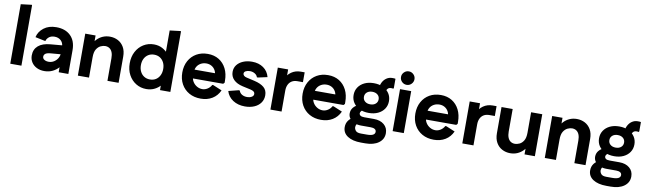

<svg xmlns="http://www.w3.org/2000/svg" viewBox="-47 -1412 7695 2288"><g transform="rotate(10 3801.0 -268.0)"><path d="M65 0V-720L197 -736L200 -728V0Z M479 16Q427 16 386.5 -4Q346 -24 323 -60Q300 -96 300 -142Q300 -216 350.5 -259.5Q401 -303 498 -311L695 -328V-220L515 -205Q472 -201 454.5 -187Q437 -173 437 -151Q437 -129 458 -115.5Q479 -102 511 -102Q546 -102 574.5 -120Q603 -138 620 -166.5Q637 -195 637 -227V-310Q637 -353 607 -381Q577 -409 531 -409Q488 -409 462 -387.5Q436 -366 431 -340H420L306 -364Q321 -432 380.5 -478Q440 -524 531 -524Q641 -524 704.5 -462Q768 -400 768 -287V0H651V-148H700Q688 -104 656.5 -66.5Q625 -29 580 -6.5Q535 16 479 16Z M883 0V-508H1008V-387L975 -380Q993 -425 1023 -457Q1053 -489 1093 -506.5Q1133 -524 1180 -524Q1234 -524 1278.5 -500.5Q1323 -477 1349.5 -431Q1376 -385 1376 -316V0H1241V-273Q1241 -316 1229.5 -345Q1218 -374 1196 -389Q1174 -404 1143 -404Q1119 -404 1090 -391Q1061 -378 1039.5 -344.5Q1018 -311 1018 -247V0Z M1712 16Q1643 16 1587 -18.5Q1531 -53 1498.5 -113.5Q1466 -174 1466 -253Q1466 -333 1498.5 -394Q1531 -455 1587 -489.5Q1643 -524 1712 -524Q1770 -524 1815 -500Q1860 -476 1889 -439.5Q1918 -403 1928 -363V-143Q1918 -104 1889 -67.5Q1860 -31 1815 -7.5Q1770 16 1712 16ZM1736 -104Q1777 -104 1807 -123Q1837 -142 1854 -176Q1871 -210 1871 -254Q1871 -299 1854 -332.5Q1837 -366 1807 -385Q1777 -404 1736 -404Q1696 -404 1665.5 -385Q1635 -366 1618 -332.5Q1601 -299 1601 -254Q1601 -210 1618 -176Q1635 -142 1665.5 -123Q1696 -104 1736 -104ZM1877 0V-141L1907 -254L1867 -367V-720L1999 -736L2002 -728V0Z M2371 16Q2291 16 2230.5 -18Q2170 -52 2136 -113Q2102 -174 2102 -254Q2102 -334 2135.5 -395Q2169 -456 2228 -490Q2287 -524 2365 -524Q2442 -524 2499 -489Q2556 -454 2588 -391Q2620 -328 2620 -244V-220L2605 -205H2162V-312H2565L2490 -285Q2490 -322 2473.5 -350Q2457 -378 2429.5 -393.5Q2402 -409 2368 -409Q2330 -409 2300 -392.5Q2270 -376 2253.5 -347.5Q2237 -319 2237 -282V-229Q2237 -194 2255.5 -164.5Q2274 -135 2304.5 -117Q2335 -99 2371 -99Q2403 -99 2433 -118Q2463 -137 2480 -169H2492L2600 -124Q2569 -56 2509.5 -20Q2450 16 2371 16Z M2906 16Q2821 16 2760.5 -23.5Q2700 -63 2680 -131L2803 -162L2815 -159Q2823 -131 2849.5 -115Q2876 -99 2911 -99Q2945 -99 2968 -112.5Q2991 -126 2991 -148Q2991 -167 2977 -178Q2963 -189 2935 -195L2839 -216Q2768 -232 2729.5 -270.5Q2691 -309 2691 -365Q2691 -413 2718 -448.5Q2745 -484 2792.5 -504Q2840 -524 2900 -524Q2981 -524 3037.5 -484.5Q3094 -445 3112 -375L2998 -350L2987 -352Q2980 -377 2953.5 -393Q2927 -409 2894 -409Q2864 -409 2843.5 -398Q2823 -387 2823 -367Q2823 -354 2834.5 -342.5Q2846 -331 2870 -326L2966 -304Q3043 -286 3083 -251.5Q3123 -217 3123 -156Q3123 -104 3095 -65Q3067 -26 3018 -5Q2969 16 2906 16Z M3213 0V-508H3338V-387L3305 -380Q3329 -440 3378 -474Q3427 -508 3491 -508H3538V-389H3471Q3433 -389 3405.5 -373Q3378 -357 3363 -326.5Q3348 -296 3348 -254V0Z M3827 16Q3747 16 3686.5 -18Q3626 -52 3592 -113Q3558 -174 3558 -254Q3558 -334 3591.5 -395Q3625 -456 3684 -490Q3743 -524 3821 -524Q3898 -524 3955 -489Q4012 -454 4044 -391Q4076 -328 4076 -244V-220L4061 -205H3618V-312H4021L3946 -285Q3946 -322 3929.5 -350Q3913 -378 3885.5 -393.5Q3858 -409 3824 -409Q3786 -409 3756 -392.5Q3726 -376 3709.5 -347.5Q3693 -319 3693 -282V-229Q3693 -194 3711.5 -164.5Q3730 -135 3760.5 -117Q3791 -99 3827 -99Q3859 -99 3889 -118Q3919 -137 3936 -169H3948L4056 -124Q4025 -56 3965.5 -20Q3906 16 3827 16Z M4345 200Q4241 200 4181 160.5Q4121 121 4121 51Q4121 4 4147 -30.5Q4173 -65 4222 -84L4287 -33Q4267 -25 4255.5 -7.5Q4244 10 4244 30Q4244 53 4261 73.5Q4278 94 4326 94H4397Q4447 94 4470.5 81Q4494 68 4494 44Q4494 22 4476 11Q4458 0 4428 0H4310Q4264 0 4228 -15.5Q4192 -31 4171.5 -58Q4151 -85 4151 -119Q4151 -161 4176.5 -191.5Q4202 -222 4248 -241L4320 -186Q4297 -186 4283 -171.5Q4269 -157 4269 -143Q4269 -125 4283.5 -114.5Q4298 -104 4331 -104H4447Q4524 -104 4570.5 -65Q4617 -26 4617 39Q4617 112 4557 156Q4497 200 4395 200ZM4373 -164Q4309 -164 4261 -187Q4213 -210 4186 -250.5Q4159 -291 4159 -344Q4159 -397 4186 -437.5Q4213 -478 4261 -501Q4309 -524 4373 -524Q4437 -524 4485 -501Q4533 -478 4560 -437.5Q4587 -397 4587 -344Q4587 -291 4560 -250.5Q4533 -210 4485 -187Q4437 -164 4373 -164ZM4373 -268Q4413 -268 4437.5 -289Q4462 -310 4462 -344Q4462 -378 4437.5 -399Q4413 -420 4373 -420Q4333 -420 4308.5 -399Q4284 -378 4284 -344Q4284 -310 4308.5 -289Q4333 -268 4373 -268ZM4526 -427 4442 -462Q4442 -508 4460 -544.5Q4478 -581 4509 -602Q4540 -623 4578 -623Q4592 -623 4602.5 -622.5Q4613 -622 4617 -620V-509L4612 -499Q4602 -502 4586 -502Q4556 -502 4541 -481Q4526 -460 4526 -427Z M4692 0V-508H4827V0ZM4760 -572Q4726 -572 4702 -596Q4678 -620 4678 -654Q4678 -687 4702 -711Q4726 -735 4760 -735Q4793 -735 4817 -711Q4841 -687 4841 -654Q4841 -620 4817 -596Q4793 -572 4760 -572Z M5191 16Q5111 16 5050.5 -18Q4990 -52 4956 -113Q4922 -174 4922 -254Q4922 -334 4955.5 -395Q4989 -456 5048 -490Q5107 -524 5185 -524Q5262 -524 5319 -489Q5376 -454 5408 -391Q5440 -328 5440 -244V-220L5425 -205H4982V-312H5385L5310 -285Q5310 -322 5293.5 -350Q5277 -378 5249.5 -393.5Q5222 -409 5188 -409Q5150 -409 5120 -392.5Q5090 -376 5073.5 -347.5Q5057 -319 5057 -282V-229Q5057 -194 5075.5 -164.5Q5094 -135 5124.5 -117Q5155 -99 5191 -99Q5223 -99 5253 -118Q5283 -137 5300 -169H5312L5420 -124Q5389 -56 5329.5 -20Q5270 16 5191 16Z M5535 0V-508H5660V-387L5627 -380Q5651 -440 5700 -474Q5749 -508 5813 -508H5860V-389H5793Q5755 -389 5727.5 -373Q5700 -357 5685 -326.5Q5670 -296 5670 -254V0Z M6413 -508V0H6288V-121L6321 -128Q6304 -83 6273.5 -51Q6243 -19 6203.5 -1.5Q6164 16 6116 16Q6063 16 6018 -7.5Q5973 -31 5946.5 -77.5Q5920 -124 5920 -192V-508H6055V-235Q6055 -193 6066.5 -163.5Q6078 -134 6100 -119Q6122 -104 6153 -104Q6177 -104 6206.5 -117Q6236 -130 6257 -164Q6278 -198 6278 -261V-508Z M6533 0V-508H6658V-387L6625 -380Q6643 -425 6673 -457Q6703 -489 6743 -506.5Q6783 -524 6830 -524Q6884 -524 6928.5 -500.5Q6973 -477 6999.5 -431Q7026 -385 7026 -316V0H6891V-273Q6891 -316 6879.5 -345Q6868 -374 6846 -389Q6824 -404 6793 -404Q6769 -404 6740 -391Q6711 -378 6689.5 -344.5Q6668 -311 6668 -247V0Z M7315 200Q7211 200 7151 160.5Q7091 121 7091 51Q7091 4 7117 -30.5Q7143 -65 7192 -84L7257 -33Q7237 -25 7225.5 -7.5Q7214 10 7214 30Q7214 53 7231 73.5Q7248 94 7296 94H7367Q7417 94 7440.5 81Q7464 68 7464 44Q7464 22 7446 11Q7428 0 7398 0H7280Q7234 0 7198 -15.5Q7162 -31 7141.5 -58Q7121 -85 7121 -119Q7121 -161 7146.5 -191.5Q7172 -222 7218 -241L7290 -186Q7267 -186 7253 -171.5Q7239 -157 7239 -143Q7239 -125 7253.5 -114.5Q7268 -104 7301 -104H7417Q7494 -104 7540.5 -65Q7587 -26 7587 39Q7587 112 7527 156Q7467 200 7365 200ZM7343 -164Q7279 -164 7231 -187Q7183 -210 7156 -250.5Q7129 -291 7129 -344Q7129 -397 7156 -437.5Q7183 -478 7231 -501Q7279 -524 7343 -524Q7407 -524 7455 -501Q7503 -478 7530 -437.5Q7557 -397 7557 -344Q7557 -291 7530 -250.5Q7503 -210 7455 -187Q7407 -164 7343 -164ZM7343 -268Q7383 -268 7407.5 -289Q7432 -310 7432 -344Q7432 -378 7407.5 -399Q7383 -420 7343 -420Q7303 -420 7278.5 -399Q7254 -378 7254 -344Q7254 -310 7278.5 -289Q7303 -268 7343 -268ZM7496 -427 7412 -462Q7412 -508 7430 -544.5Q7448 -581 7479 -602Q7510 -623 7548 -623Q7562 -623 7572.5 -622.5Q7583 -622 7587 -620V-509L7582 -499Q7572 -502 7556 -502Q7526 -502 7511 -481Q7496 -460 7496 -427Z"/></g></svg>

Font: Fustat ExtraBold
Style: Regular
Weight: 800
Designer: Mohamed Gaber, Khaled Hosny, Laura Garcia Mut
Foundry: Kief Type Foundry, Alif Type Foundry, Hard Type Foundry
Version: Version 1.007